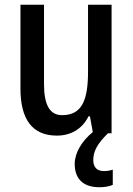

<svg xmlns="http://www.w3.org/2000/svg" viewBox="-20 -560 557 807"><path d="M372 113C372 76 389 44 434 0H449V-540H350V-259C350 -138 324 -76 241 -76C189 -76 165 -119 165 -207V-540H66V-187C66 -61 114 10 219 10C277 10 325 -17 352 -71H358L370 -5C324 33 294 82 294 129C294 191 329 227 398 227C422 227 440 223 454 217V153C445 156 434 159 416 159C388 159 372 143 372 113Z"/></svg>

Font: Noto Sans Thai Cond Med
Style: Regular
Weight: 500
Width: 3
Designer: Monotype Design Team
Foundry: Monotype Imaging Inc.
Version: Version 2.002